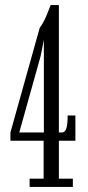

<svg xmlns="http://www.w3.org/2000/svg" viewBox="-20 -735 346 755"><path d="M96.5 0V-32.5H151.5V-181.5H21V-214L136 -625Q150 -644.5 160.2 -668Q170.5 -691.5 179 -715H211.5V-214H222Q236.5 -214 241.2 -231Q246 -248 246 -281H276.5V-181.5H211.5V-32.5H266.5V0ZM55 -211.5 52.5 -214H152.5V-578L139.5 -513.5Z"/></svg>

Font: Imbue Thin 10pt Light
Style: Regular
Weight: 300
Version: Version 1.102